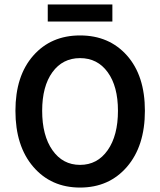

<svg xmlns="http://www.w3.org/2000/svg" viewBox="-20 -824 714 856"><path d="M336.9 12.2Q208 12.2 128.4 -80.3Q48.8 -172.9 48.8 -330.1Q48.8 -485.8 128.2 -575.9Q207.5 -666 336.9 -666Q466.8 -666 546.4 -576.2Q626 -486.3 626 -330.1Q626 -172.9 546.1 -80.3Q466.3 12.2 336.9 12.2ZM505.9 -330.1Q505.9 -439 460.2 -502Q414.6 -564.9 336.9 -564.9Q259.3 -564.9 213.6 -502Q168 -439 168 -330.1Q168 -219.7 213.9 -154.3Q259.8 -88.9 336.9 -88.9Q414.1 -88.9 460 -154.3Q505.9 -219.7 505.9 -330.1ZM192.9 -728V-804.2H481V-728Z"/></svg>

Font: Source Sans 3 Semibold
Style: Regular
Weight: 600
Designer: Paul D. Hunt
Foundry: Adobe
Version: Version 3.052;hotconv 1.1.0;makeotfexe 2.6.0